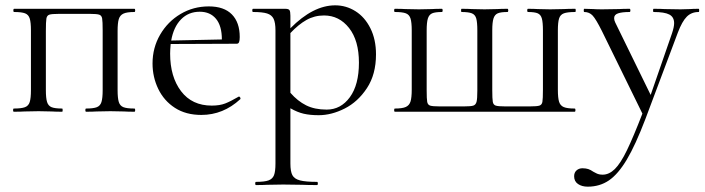

<svg xmlns="http://www.w3.org/2000/svg" viewBox="-20 -419 2643 720"><path d="M484 0Q459 0 445 -1L394 -2L342 -1Q328 0 303 0Q300 0 300 -6Q300 -12 303 -12Q330 -12 343 -17Q356 -22 360.5 -36.5Q365 -51 365 -81V-305Q365 -339 363 -350Q361 -361 352 -364Q343 -367 317 -367H201Q174 -367 165 -364Q156 -361 154 -349.5Q152 -338 152 -303V-81Q152 -51 156.5 -36.5Q161 -22 173.5 -17Q186 -12 213 -12Q215 -12 215 -6Q215 0 213 0Q188 0 174 -1L125 -2L72 -1Q58 0 32 0Q29 0 29 -6Q29 -12 32 -12Q60 -12 73.5 -17Q87 -22 91.5 -36.5Q96 -51 96 -81V-305Q96 -335 91.5 -349.5Q87 -364 74 -369Q61 -374 33 -374Q30 -374 30 -380Q30 -386 33 -386H484Q487 -386 487 -380Q487 -374 484 -374Q456 -374 443 -368Q430 -362 425.5 -347.5Q421 -333 421 -303V-81Q421 -51 425.5 -36.5Q430 -22 443 -17Q456 -12 484 -12Q487 -12 487 -6Q487 0 484 0Z M876 -57Q879 -57 881 -53Q883 -49 881 -47Q817 12 735 12Q677 12 636 -14.5Q595 -41 573.5 -85.5Q552 -130 552 -181Q552 -240 580.5 -289Q609 -338 657 -366.5Q705 -395 763 -395Q820 -395 849.5 -365Q879 -335 879 -280Q879 -267 876.5 -261Q874 -255 868 -255L620 -254Q618 -232 618 -218Q618 -131 659 -77Q700 -23 774 -23Q804 -23 824.5 -31Q845 -39 874 -56ZM622 -267 812 -271Q812 -322 790 -348.5Q768 -375 729 -375Q687 -375 659 -346.5Q631 -318 622 -267Z M1390 -215Q1390 -140 1356 -88.5Q1322 -37 1272.5 -12Q1223 13 1175 13Q1143 13 1119 7.5Q1095 2 1069 -13V194Q1069 224 1076.5 238Q1084 252 1105 257.5Q1126 263 1169 263Q1172 263 1172 269Q1172 275 1169 275Q1134 275 1114 274L1042 273L982 274Q966 275 940 275Q937 275 937 269Q937 263 940 263Q972 263 987 257.5Q1002 252 1007.5 238Q1013 224 1013 194V-305Q1013 -334 1006 -348.5Q999 -363 981.5 -368.5Q964 -374 929 -374Q926 -374 926 -380Q926 -386 929 -386H1050Q1062 -386 1065.5 -381Q1069 -376 1069 -360V-313Q1154 -399 1237 -399Q1278 -399 1313 -377Q1348 -355 1369 -313Q1390 -271 1390 -215ZM1326 -184Q1326 -267 1289 -314Q1252 -361 1195 -361Q1159 -361 1129 -344Q1099 -327 1069 -295V-71Q1096 -40 1128 -24Q1160 -8 1205 -8Q1258 -8 1292 -54.5Q1326 -101 1326 -184Z M1461 -12Q1489 -12 1502 -18Q1515 -24 1519.5 -38.5Q1524 -53 1524 -83V-305Q1524 -335 1519.5 -349.5Q1515 -364 1502 -369Q1489 -374 1461 -374Q1458 -374 1458 -380Q1458 -386 1461 -386Q1486 -386 1500 -385L1551 -384L1600 -385Q1614 -386 1637 -386Q1640 -386 1640 -380Q1640 -374 1637 -374Q1612 -374 1600.5 -369Q1589 -364 1584.5 -349.5Q1580 -335 1580 -305V-81Q1580 -48 1582 -37Q1584 -26 1593 -23Q1602 -20 1628 -20H1721Q1746 -20 1755 -23Q1764 -26 1767 -37Q1770 -48 1770 -79V-305Q1770 -335 1766 -349.5Q1762 -364 1749.5 -369Q1737 -374 1711 -374Q1709 -374 1709 -380Q1709 -386 1711 -386Q1736 -386 1749 -385L1797 -384L1845 -385Q1859 -386 1883 -386Q1886 -386 1886 -380Q1886 -374 1883 -374Q1858 -374 1846.5 -369Q1835 -364 1830.5 -349.5Q1826 -335 1826 -305V-81Q1826 -48 1828 -37Q1830 -26 1839 -23Q1848 -20 1874 -20H1967Q1994 -20 2003 -23Q2012 -26 2014 -37Q2016 -48 2016 -83V-305Q2016 -335 2012 -349.5Q2008 -364 1996.5 -369Q1985 -374 1960 -374Q1957 -374 1957 -380Q1957 -386 1960 -386Q1983 -386 1996 -385L2043 -384L2095 -385Q2110 -386 2137 -386Q2139 -386 2139 -380Q2139 -374 2137 -374Q2108 -374 2094.5 -369Q2081 -364 2076.5 -349.5Q2072 -335 2072 -305V-83Q2072 -52 2076.5 -37.5Q2081 -23 2094 -17.5Q2107 -12 2135 -12Q2138 -12 2138 -6Q2138 0 2135 0H1461Q1458 0 1458 -6Q1458 -12 1461 -12Z M2600 -374Q2573 -374 2555.5 -356.5Q2538 -339 2522 -297L2400 28Q2363 125 2330.5 179.5Q2298 234 2263.5 257.5Q2229 281 2184 281Q2162 281 2147.5 271Q2133 261 2133 242Q2133 228 2142 220Q2151 212 2164 212Q2177 212 2186 215Q2195 218 2205 225Q2207 226 2216.5 231Q2226 236 2240 236Q2264 236 2285.5 215Q2307 194 2331 144.5Q2355 95 2389 7L2237 -303Q2215 -347 2202.5 -360.5Q2190 -374 2171 -374Q2169 -374 2169 -380Q2169 -386 2171 -386L2205 -385Q2217 -384 2238 -384L2302 -385Q2316 -386 2341 -386Q2344 -386 2344 -380Q2344 -374 2341 -374Q2313 -374 2298 -369Q2283 -364 2283 -351Q2283 -343 2287 -335L2420 -63L2500 -294Q2508 -318 2508 -332Q2508 -355 2490 -364.5Q2472 -374 2431 -374Q2429 -374 2429 -380Q2429 -386 2431 -386Q2458 -386 2472 -385L2532 -384L2568 -385Q2578 -386 2600 -386Q2602 -386 2602 -380Q2602 -374 2600 -374Z"/></svg>

Font: Cormorant Garamond
Style: Regular
Weight: 400
Designer: Christian Thalmann (Catharsis Fonts)
Version: Version 3.000